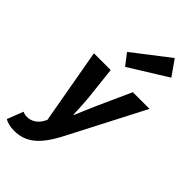

<svg xmlns="http://www.w3.org/2000/svg" viewBox="-336 -914 1189 1189"><g transform="rotate(45 259.0 -319.0)"><path d="M51 192C153 192 222 137 296 -8L549 -497H403L305 -280C286 -239 264 -183 245 -140H241C240 -183 237 -240 233 -280L209 -497H62L150 -2L142 14C121 54 84 75 50 75C35 75 23 73 10 67L-31 172C-12 185 18 192 51 192ZM258 -574 508 -729 437 -830 201 -648Z"/></g></svg>

Font: Source Sans Pro
Style: Bold Italic
Weight: 700
Italic angle: -11°
Designer: Paul D. Hunt
Foundry: Adobe Systems Incorporated
Version: Version 3.006;hotconv 1.0.111;makeotfexe 2.5.65597